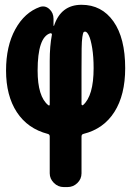

<svg xmlns="http://www.w3.org/2000/svg" viewBox="-20 -550 540 790"><path d="M321.3 -117.2Q365.2 -155.3 365.2 -269.5Q365.2 -316.4 359.4 -352.1Q353.5 -387.7 345.7 -403.8Q337.9 -419.9 330.1 -419.9Q325.2 -419.9 323.2 -416.5Q321.3 -413.1 318.8 -397.5Q316.4 -381.8 315.9 -350.1Q315.4 -318.4 315.4 -259.8V-121.1Q315.4 -119.1 317.4 -117.7Q319.3 -116.2 321.3 -117.2ZM184.6 -299.8Q184.6 -359.4 193.4 -406.2Q194.3 -409.2 192.4 -411.6Q190.4 -414.1 186.5 -413.1Q134.8 -396.5 134.8 -259.8Q134.8 -152.3 178.7 -117.2Q184.6 -113.3 184.6 -121.1ZM315.4 -530.3Q398.4 -530.3 446.8 -461.9Q495.1 -393.6 495.1 -269.5Q495.1 -159.2 450.7 -89.4Q406.2 -19.5 323.2 1Q315.4 2.9 315.4 11.7V163.1Q315.4 186.5 298.3 203.1Q281.2 219.7 257.8 219.7H242.2Q218.8 219.7 201.7 202.6Q184.6 185.5 184.6 163.1V11.7Q184.6 2.9 176.8 1Q93.8 -20.5 49.3 -88.4Q4.9 -156.2 4.9 -259.8Q4.9 -360.4 43 -429.7Q81.1 -499 144.5 -521.5Q166 -528.3 183.1 -512.7Q200.2 -497.1 200.2 -472.7V-444.3Q201.2 -444.3 202.1 -443.4Q230.5 -530.3 315.4 -530.3Z"/></svg>

Font: Rounded Mgen+ 1mn bold
Style: Bold
Weight: 700
Designer: [Source Han Sans]
Ryoko NISHIZUKA  (kana & ideographs); Paul D. Hunt (Latin, Greek & Cyrillic); Wenlong ZHANG  (bopomofo
Version: Version 1.059.20150602